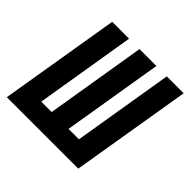

<svg xmlns="http://www.w3.org/2000/svg" viewBox="-156 -663 796 796"><g transform="rotate(45 242.0 -265.0)"><path d="M-16 0 72 -530H171L98 -88H159L232 -530H331L258 -88H319L392 -530H491L403 0Z"/></g></svg>

Font: Iosevka Curly Semibold Oblique
Style: Regular
Weight: 600
Italic angle: -9°
Monospace: yes
Designer: Belleve Invis
Foundry: Belleve Invis
Version: Version 11.1.0; ttfautohint (v1.8.3)